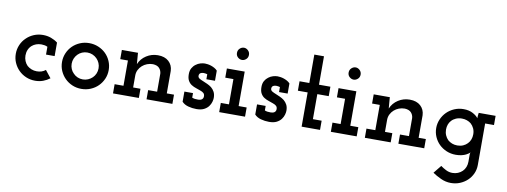

<svg xmlns="http://www.w3.org/2000/svg" viewBox="-67 -997 4292 1624"><g transform="rotate(10 2079.0 -184.5)"><path d="M360 -34Q334 -14 302.5 -2.5Q271 9 235 9Q193 9 156.5 -6.5Q120 -22 93 -49Q66 -76 50.5 -111.5Q35 -147 35 -188Q35 -228 50.5 -264Q66 -300 93 -326Q120 -353 156.5 -368.5Q193 -384 235 -384Q272 -384 304 -372.5Q336 -361 362 -341V-225H288V-292Q276 -298 262.5 -300.5Q249 -303 235 -303Q211 -303 190.5 -295.5Q170 -288 155 -275Q137 -259 127.5 -237Q118 -215 118 -188Q118 -163 127 -141Q136 -119 152 -103Q168 -89 189 -80.5Q210 -72 235 -72Q257 -72 275.5 -78Q294 -84 310 -97Z M775 -49Q748 -22 711 -6.5Q674 9 632 9Q590 9 553.5 -6.5Q517 -22 490 -49Q463 -76 447.5 -111.5Q432 -147 432 -188Q432 -228 447.5 -264Q463 -300 490 -326.5Q517 -353 553.5 -368.5Q590 -384 632 -384Q674 -384 711 -368.5Q748 -353 775 -326.5Q802 -300 817.5 -264Q833 -228 833 -188Q833 -147 817.5 -111.5Q802 -76 775 -49ZM549 -106Q564 -90 585 -81Q606 -72 630 -72Q654 -72 675 -81Q696 -90 712 -105.5Q728 -121 737 -142Q746 -163 746 -187Q746 -211 737 -232Q728 -253 712 -269Q696 -285 675 -294Q654 -303 630 -303Q606 -303 585 -294Q564 -285 548.5 -269Q533 -253 524 -232Q515 -211 515 -187Q515 -163 524 -142Q533 -121 549 -106Z M1125 0H903V-79H979V-296H913V-375H1052V-366Q1054 -342 1055.5 -322.5Q1057 -303 1059 -279Q1079 -327 1123.5 -355.5Q1168 -384 1222 -384Q1281 -384 1315 -353Q1349 -322 1351 -272V-79H1413V0H1191V-79H1268V-234Q1266 -261 1248.5 -280.5Q1231 -300 1193 -302Q1167 -302 1143.5 -293Q1120 -284 1102 -268Q1084 -252 1073 -230Q1062 -208 1062 -182V-79H1125Z M1724 -37Q1710 -18 1685 -5Q1660 8 1620 8Q1583 8 1549 -1.5Q1515 -11 1495 -33V-120H1569V-81Q1581 -76 1592.5 -74.5Q1604 -73 1621 -73Q1629 -73 1637.5 -75Q1646 -77 1653 -82Q1658 -86 1661.5 -92.5Q1665 -99 1665 -109Q1665 -127 1654.5 -136.5Q1644 -146 1626 -152Q1609 -159 1588 -165.5Q1567 -172 1548 -184Q1530 -195 1518 -216Q1506 -237 1506 -272Q1506 -303 1518 -324Q1530 -345 1548 -358Q1566 -372 1587 -378Q1608 -384 1625 -384Q1635 -384 1649.5 -382Q1664 -380 1679 -375Q1694 -370 1708.5 -362Q1723 -354 1734 -342V-255H1660V-298Q1652 -300 1645 -301.5Q1638 -303 1630 -303Q1619 -303 1611 -300.5Q1603 -298 1598 -294Q1593 -289 1591 -282.5Q1589 -276 1590 -268Q1592 -256 1605 -248.5Q1618 -241 1636 -234Q1653 -227 1673 -218Q1693 -209 1710 -196Q1727 -182 1738 -161.5Q1749 -141 1749 -110Q1749 -96 1743.5 -76Q1738 -56 1724 -37Z M2037 0H1815V-79H1885V-296H1815V-375H1968V-79H2037ZM1979 -520Q1979 -497 1963 -482.5Q1947 -468 1928 -468Q1908 -468 1892 -482.5Q1876 -497 1876 -520Q1876 -543 1892 -558Q1908 -573 1928 -573Q1947 -573 1963 -558Q1979 -543 1979 -520Z M2348 -37Q2334 -18 2309 -5Q2284 8 2244 8Q2207 8 2173 -1.5Q2139 -11 2119 -33V-120H2193V-81Q2205 -76 2216.5 -74.5Q2228 -73 2245 -73Q2253 -73 2261.5 -75Q2270 -77 2277 -82Q2282 -86 2285.5 -92.5Q2289 -99 2289 -109Q2289 -127 2278.5 -136.5Q2268 -146 2250 -152Q2233 -159 2212 -165.5Q2191 -172 2172 -184Q2154 -195 2142 -216Q2130 -237 2130 -272Q2130 -303 2142 -324Q2154 -345 2172 -358Q2190 -372 2211 -378Q2232 -384 2249 -384Q2259 -384 2273.5 -382Q2288 -380 2303 -375Q2318 -370 2332.5 -362Q2347 -354 2358 -342V-255H2284V-298Q2276 -300 2269 -301.5Q2262 -303 2254 -303Q2243 -303 2235 -300.5Q2227 -298 2222 -294Q2217 -289 2215 -282.5Q2213 -276 2214 -268Q2216 -256 2229 -248.5Q2242 -241 2260 -234Q2277 -227 2297 -218Q2317 -209 2334 -196Q2351 -182 2362 -161.5Q2373 -141 2373 -110Q2373 -96 2367.5 -76Q2362 -56 2348 -37Z M2681 0H2523V-294H2439V-375H2523V-619H2606V-375H2704V-294H2606V-79H2681Z M2996 0H2774V-79H2844V-296H2774V-375H2927V-79H2996ZM2938 -520Q2938 -497 2922 -482.5Q2906 -468 2887 -468Q2867 -468 2851 -482.5Q2835 -497 2835 -520Q2835 -543 2851 -558Q2867 -573 2887 -573Q2906 -573 2922 -558Q2938 -543 2938 -520Z M3288 0H3066V-79H3142V-296H3076V-375H3215V-366Q3217 -342 3218.5 -322.5Q3220 -303 3222 -279Q3242 -327 3286.5 -355.5Q3331 -384 3385 -384Q3444 -384 3478 -353Q3512 -322 3514 -272V-79H3576V0H3354V-79H3431V-234Q3429 -261 3411.5 -280.5Q3394 -300 3356 -302Q3330 -302 3306.5 -293Q3283 -284 3265 -268Q3247 -252 3236 -230Q3225 -208 3225 -182V-79H3288Z M3689 190 3744 122Q3764 137 3790.5 150.5Q3817 164 3846 164Q3872 164 3893.5 155Q3915 146 3931 130.5Q3947 115 3955.5 93.5Q3964 72 3964 47V-12Q3964 -14 3964.5 -21Q3965 -28 3967 -34Q3964 -29 3955 -22.5Q3946 -16 3934 -10Q3918 -2 3896 3Q3874 8 3847 8Q3805 8 3768 -7.5Q3731 -23 3704 -49.5Q3677 -76 3661.5 -111.5Q3646 -147 3646 -187Q3646 -226 3661.5 -262Q3677 -298 3704 -325Q3731 -352 3768 -368Q3805 -384 3847 -384Q3895 -384 3928.5 -365.5Q3962 -347 3974 -328Q3974 -339 3975 -350Q3976 -361 3978 -375H4123V-296H4047V60Q4047 100 4031.5 134.5Q4016 169 3989 194.5Q3962 220 3926 235Q3890 250 3848 250Q3803 250 3761 230.5Q3719 211 3689 190ZM3847 -303Q3819 -303 3796 -293Q3773 -283 3758 -266Q3744 -251 3737 -231Q3730 -211 3730 -188Q3730 -162 3739.5 -140Q3749 -118 3765 -102Q3781 -88 3801.5 -80Q3822 -72 3847 -72Q3874 -72 3896 -81.5Q3918 -91 3933 -107Q3948 -122 3956 -143Q3964 -164 3964 -188Q3964 -216 3953.5 -238.5Q3943 -261 3925 -277Q3910 -289 3890 -296Q3870 -303 3847 -303Z"/></g></svg>

Font: Josefin Slab
Style: Bold
Weight: 700
Designer: Santiago Orozco
Foundry: Typemade
Version: Version 2.000